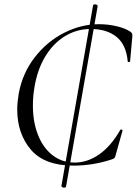

<svg xmlns="http://www.w3.org/2000/svg" viewBox="-20 -747 627 881"><path d="M274 114Q269 114 265 111.5Q261 109 262 105L407 -722Q408 -727 416 -727Q421 -727 425 -724.5Q429 -722 428 -718L283 109Q282 114 274 114ZM59 -245Q59 -276 66 -318Q83 -411 139 -483.5Q195 -556 273.5 -596Q352 -636 434 -636Q476 -636 516 -626.5Q556 -617 579 -601Q585 -596 586.5 -592Q588 -588 587 -577L577 -466Q576 -462 571 -462Q566 -462 566 -466Q559 -542 514.5 -578Q470 -614 396 -614Q332 -614 278 -581Q224 -548 187.5 -487.5Q151 -427 138 -346Q131 -305 131 -262Q131 -187 154.5 -127.5Q178 -68 221.5 -34.5Q265 -1 323 -1Q381 -1 435 -38.5Q489 -76 532 -151Q534 -153 535 -153Q538 -153 540.5 -151Q543 -149 542 -147L512 -40Q509 -27 506 -23Q503 -19 494 -16Q407 13 317 13Q184 13 121.5 -60.5Q59 -134 59 -245Z"/></svg>

Font: Cormorant Infant
Style: Italic
Weight: 400
Italic angle: -10°
Designer: Christian Thalmann (Catharsis Fonts)
Foundry: Catharsis Fonts
Version: Version 4.000